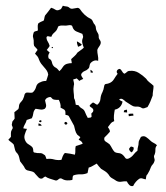

<svg xmlns="http://www.w3.org/2000/svg" viewBox="-20 -646 577 669"><path d="M199 -626Q205 -624 211.5 -623.5Q218 -623 223 -618Q227 -615 231.5 -615.5Q236 -616 240.5 -617Q245 -618 249.5 -618.5Q254 -619 258 -615Q265 -604 274.5 -595Q284 -586 295 -581Q301 -578 303.5 -571Q306 -564 311 -559Q314 -554 314 -549.5Q314 -545 316 -540Q318 -535 321 -530.5Q324 -526 324 -520Q323 -513 328 -506.5Q333 -500 330 -492Q328 -487 324.5 -482.5Q321 -478 319 -472Q319 -462 321 -453Q323 -444 322 -434Q314 -437 306.5 -434Q299 -431 294 -424Q292 -419 291.5 -414Q291 -409 287 -406Q282 -401 275 -398.5Q268 -396 263 -388Q262 -383 265 -379Q268 -375 270 -371Q260 -367 256 -364Q254 -367 251.5 -369Q249 -371 247 -373Q243 -371 240 -370.5Q237 -370 235 -369Q236 -363 237.5 -358Q239 -353 237 -347Q235 -336 236.5 -325.5Q238 -315 238 -304Q241 -299 242 -293Q243 -287 244 -281Q247 -280 249.5 -280Q252 -280 254 -279Q258 -272 265.5 -268Q273 -264 276 -256Q278 -251 280.5 -245.5Q283 -240 286 -235Q289 -236 293 -236Q297 -236 299 -239Q299 -246 298 -250Q301 -253 303.5 -256Q306 -259 305 -264Q303 -269 299 -271Q295 -273 292 -277Q294 -281 297.5 -284Q301 -287 304 -289Q309 -287 312 -284.5Q315 -282 319 -281Q329 -289 330 -301.5Q331 -314 337 -325Q341 -333 343 -346Q344 -353 349.5 -353.5Q355 -354 360 -356Q371 -360 377 -370Q383 -380 390 -389Q385 -394 387.5 -399.5Q390 -405 397 -406Q402 -404 405 -398Q408 -392 413 -389Q418 -391 422 -395Q426 -399 432 -399Q449 -401 463.5 -392Q478 -383 489 -372Q494 -364 501.5 -358.5Q509 -353 515 -347Q515 -339 513.5 -330Q512 -321 512 -313Q508 -302 504 -292.5Q500 -283 494 -273Q489 -271 483 -269Q477 -267 472 -271Q465 -275 457.5 -274.5Q450 -274 444 -276Q436 -280 430.5 -284Q425 -288 418 -292Q413 -297 407 -300.5Q401 -304 395 -299Q397 -297 400 -295.5Q403 -294 407 -292Q405 -281 398 -273.5Q391 -266 380 -264Q378 -254 377 -243.5Q376 -233 378 -224Q370 -221 365.5 -215.5Q361 -210 356 -203Q358 -200 360.5 -196Q363 -192 363 -187Q359 -182 354 -177Q349 -172 344 -167Q341 -157 348.5 -152.5Q356 -148 362 -143Q367 -136 370.5 -129Q374 -122 380 -116Q386 -113 393.5 -112.5Q401 -112 407 -107Q412 -103 416 -96.5Q420 -90 429 -94Q439 -99 445 -107Q451 -115 459 -121Q459 -129 461 -135Q463 -141 463 -149Q463 -154 466 -159Q469 -164 471 -169Q481 -174 489 -168.5Q497 -163 504 -156Q509 -151 515.5 -148Q522 -145 527 -140Q521 -133 521.5 -124.5Q522 -116 519 -108Q515 -102 517.5 -95.5Q520 -89 518 -84Q516 -77 512 -73Q508 -69 506 -64Q502 -52 494 -39Q490 -36 489.5 -31Q489 -26 488 -21Q482 -22 476.5 -24Q471 -26 465 -23Q451 -13 444 2Q436 4 430.5 -1.5Q425 -7 422 -14Q413 -15 403.5 -13Q394 -11 385 -16Q378 -21 370.5 -25Q363 -29 359 -37Q353 -45 346.5 -49Q340 -53 332 -58Q327 -63 324 -67Q321 -71 317 -76Q309 -72 303 -68Q297 -64 289 -62Q288 -57 287 -52.5Q286 -48 285 -43Q273 -38 260.5 -38.5Q248 -39 236 -35Q233 -32 233 -27.5Q233 -23 232 -19Q223 -17 213.5 -17.5Q204 -18 196 -23Q190 -27 183.5 -21Q177 -15 171 -18Q162 -21 153.5 -23.5Q145 -26 138 -31Q135 -30 132.5 -28Q130 -26 127 -24Q119 -22 113.5 -28.5Q108 -35 103 -40Q100 -45 95.5 -47Q91 -49 85.5 -50Q80 -51 75 -52.5Q70 -54 67 -59Q64 -66 59.5 -71.5Q55 -77 50 -84Q48 -92 46.5 -99Q45 -106 40 -112Q34 -117 32 -125.5Q30 -134 28 -142Q24 -147 19 -150.5Q14 -154 9 -159Q11 -161 13.5 -164Q16 -167 18 -169Q18 -176 18 -182.5Q18 -189 22 -195Q26 -200 23 -205.5Q20 -211 22 -216Q22 -222 25.5 -225.5Q29 -229 31 -233Q31 -239 30.5 -244Q30 -249 30 -255Q33 -258 37 -260.5Q41 -263 44 -266Q46 -271 46 -275Q46 -279 48 -284Q51 -289 55.5 -293.5Q60 -298 62 -305Q64 -309 65 -314.5Q66 -320 71 -323Q77 -324 83 -323Q89 -322 94 -324Q103 -332 106 -344Q109 -356 122 -360Q129 -364 141 -364Q143 -369 144.5 -374.5Q146 -380 148 -386Q147 -394 143 -400Q139 -406 133.5 -412Q128 -418 123.5 -424Q119 -430 116 -438Q114 -445 110.5 -449.5Q107 -454 102 -459Q104 -463 106.5 -466Q109 -469 111 -472Q108 -477 105 -479.5Q102 -482 99 -486Q97 -493 97.5 -499Q98 -505 96 -513Q94 -518 95 -523.5Q96 -529 98 -534Q101 -537 105 -537.5Q109 -538 112 -540Q112 -546 111.5 -552Q111 -558 113 -564Q118 -568 122.5 -570Q127 -572 132 -574Q134 -578 134.5 -582.5Q135 -587 137 -592Q142 -598 147.5 -605Q153 -612 158 -619Q166 -617 172.5 -612.5Q179 -608 187 -612Q192 -613 194 -617Q196 -621 199 -626ZM184 -555Q181 -550 179.5 -545.5Q178 -541 173 -536Q168 -532 164.5 -528Q161 -524 159 -518Q154 -518 149 -519.5Q144 -521 142 -516Q142 -508 146.5 -501Q151 -494 153 -486Q151 -482 148 -478.5Q145 -475 143 -472Q145 -470 148 -467.5Q151 -465 153 -463Q145 -452 150 -442Q159 -439 161 -428.5Q163 -418 171 -412Q176 -410 180 -406Q184 -402 187 -398Q194 -404 200 -414Q205 -421 213 -423.5Q221 -426 230 -426Q230 -430 229 -433.5Q228 -437 228 -440Q234 -446 239.5 -450.5Q245 -455 250 -463Q255 -467 261 -471Q267 -475 272 -480Q269 -487 267 -495.5Q265 -504 268 -512Q270 -516 269.5 -519.5Q269 -523 267 -528Q257 -532 247 -536Q237 -540 233 -551Q232 -557 227.5 -558Q223 -559 219 -558Q210 -556 201 -557Q192 -558 184 -555ZM137 -296Q139 -289 140.5 -281Q142 -273 136 -267Q128 -263 120 -264.5Q112 -266 104 -267Q97 -260 96 -251Q95 -242 91 -234Q86 -232 82 -231Q78 -230 73 -228Q71 -220 67 -213.5Q63 -207 61 -199Q69 -197 74 -197Q69 -187 66 -176.5Q63 -166 68 -156Q72 -147 80.5 -142.5Q89 -138 94 -131Q96 -126 96 -120Q96 -114 103 -114Q110 -112 118 -112.5Q126 -113 132 -108Q137 -106 138.5 -101.5Q140 -97 142 -92Q156 -94 168 -90.5Q180 -87 194 -89Q196 -95 198.5 -101.5Q201 -108 206 -113Q225 -111 241 -107Q243 -115 242.5 -122.5Q242 -130 244 -137Q251 -139 256.5 -141Q262 -143 268 -145Q267 -150 263 -153.5Q259 -157 254 -159L260 -168Q258 -170 254.5 -172.5Q251 -175 249 -177Q244 -184 242 -192Q240 -200 238 -208L220 -241Q218 -244 214.5 -244.5Q211 -245 208 -246Q208 -249 208 -253Q208 -257 207 -260Q205 -264 200.5 -266Q196 -268 191 -271Q192 -278 190 -285Q188 -292 185 -298Q180 -298 176 -298Q172 -298 168 -299Q163 -300 160.5 -304Q158 -308 154 -308Q140 -306 137 -296ZM248 -502Q252 -500 256 -497.5Q260 -495 265 -491Q263 -487 259.5 -486Q256 -485 252 -483Q250 -488 249 -492.5Q248 -497 248 -502ZM160 -482Q164 -483 164.5 -482Q165 -481 164 -479.5Q163 -478 161.5 -478Q160 -478 160 -482ZM295 -403Q298 -401 300.5 -399.5Q303 -398 304 -393H296Q296 -395 295.5 -398Q295 -401 295 -403ZM413 -262Q414 -262 422 -264Q423 -261 423 -254Q420 -254 417 -254.5Q414 -255 411 -255Q412 -257 412 -258.5Q412 -260 413 -262ZM428 -249Q432 -250 436 -250Q440 -250 444 -250Q444 -248 444.5 -246.5Q445 -245 445 -243Q439 -243 429 -241Q428 -244 428 -249ZM118 -226Q120 -228 123 -226.5Q126 -225 124 -222Q122 -219 118 -221Q114 -223 118 -226ZM205 -219Q208 -223 212 -220Q216 -217 214 -214Q210 -210 206.5 -213Q203 -216 205 -219ZM114 -216Q124 -214 125 -208H114ZM433 -132Q435 -136 439 -135Q443 -134 445 -133Q447 -128 444.5 -123Q442 -118 439 -115Q434 -117 431 -122.5Q428 -128 433 -132Z"/></svg>

Font: ErikasBuero
Style: Regular
Weight: 400
Designer: Peter Wiegel
Foundry: Peter Wiegel
Version: Version 1.006